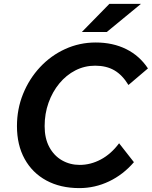

<svg xmlns="http://www.w3.org/2000/svg" viewBox="-20 -949 779 985"><path d="M591 -214 667 -117Q612 -53 539.5 -18.5Q467 16 387 16Q290 16 218 -23Q146 -62 106.5 -133.5Q67 -205 67 -302Q67 -390 98.5 -467.5Q130 -545 185.5 -604.5Q241 -664 314.5 -697.5Q388 -731 471 -731Q559 -731 627.5 -697Q696 -663 739 -598L639 -513Q608 -564 567 -588Q526 -612 468 -612Q414 -612 367 -588Q320 -564 284.5 -521Q249 -478 229 -422Q209 -366 209 -302Q209 -239 233 -194.5Q257 -150 298 -126.5Q339 -103 389 -103Q445 -103 497.5 -131Q550 -159 591 -214ZM400 -785 541 -929H703L528 -785Z"/></svg>

Font: Wix Madefor Text
Style: Bold Italic
Weight: 700
Italic angle: -12°
Designer: Dalton Maag Ltd
Foundry: Dalton Maag Ltd
Version: Version 3.100